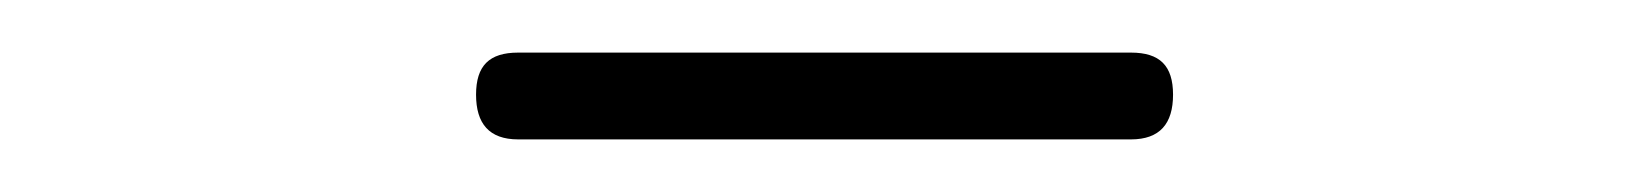

<svg xmlns="http://www.w3.org/2000/svg" viewBox="-20 -722 626 73"><path d="M293 -702H177C166 -702 161 -697 161 -686C161 -675 166 -669 177 -669H293H410C421 -669 426 -675 426 -686C426 -697 421 -702 410 -702Z"/></svg>

Font: GenSenRounded2 TW EL
Style: Regular
Weight: 250
Version: Version 2.100;PS 2.1;hotconv 16.6.51;makeotf.lib2.5.65220 DE